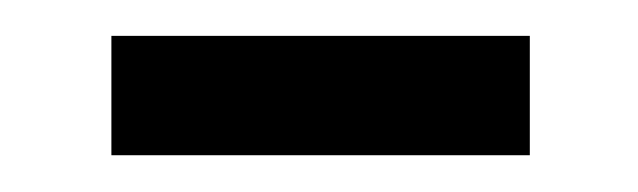

<svg xmlns="http://www.w3.org/2000/svg" viewBox="-20 -304 352 106"><path d="M41.5 -218.3V-284.2H272.5V-218.3Z"/></svg>

Font: Varta Medium
Style: Regular
Weight: 500
Designer: Joana Correia, Viktoriya Grabowska, Eben Sorkin
Foundry: Sorkin Type Co.
Version: Version 1.004